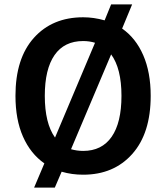

<svg xmlns="http://www.w3.org/2000/svg" viewBox="-20 -790 760 879"><path d="M231.9 -160.2 415 -594.2Q389.2 -602.1 360.8 -602.1Q274.4 -602.1 229.7 -537.8Q185.1 -473.6 185.1 -351.1Q185.1 -225.6 231.9 -160.2ZM488.8 -541 305.2 -106.9Q332.5 -99.1 360.8 -99.1Q446.3 -99.1 491.2 -163.8Q536.1 -228.5 536.1 -351.1Q536.1 -476.6 488.8 -541ZM231 68.8H136.2L183.1 -42Q119.6 -86.4 85.2 -164.6Q50.8 -242.7 50.8 -351.1Q50.8 -522.9 135.3 -616.9Q219.7 -710.9 360.8 -710.9Q409.2 -710.9 459 -696.8L488.8 -770H585L539.1 -659.2Q601.6 -615.7 635.7 -537.4Q669.9 -459 669.9 -351.1Q669.9 -179.7 585.4 -85Q501 9.8 360.8 9.8Q308.6 9.8 262.2 -3.9Z"/></svg>

Font: LT Hoop SemBd
Style: Regular
Weight: 600
Designer: Daniel Lyons
Foundry: LyonsType
Version: Version 1.000